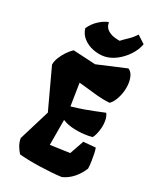

<svg xmlns="http://www.w3.org/2000/svg" viewBox="-178 -1075 925 1178"><g transform="rotate(20 284.5 -486.0)"><path d="M376.5 9.8Q345.2 8.8 305.9 4.6Q266.6 0.5 225.8 -5.6Q185.1 -11.7 148.9 -19Q112.8 -26.4 88.4 -33.2Q74.2 -55.2 65.9 -78.9Q57.6 -102.5 57.6 -128.9L160.6 -332.5L84 -617.7Q86.9 -639.6 101.3 -663.8Q115.7 -688 136.5 -710Q157.2 -731.9 178.7 -746.1L331.5 -710.4L532.7 -756.3Q549.8 -745.6 557.4 -724.4Q564.9 -703.1 564.9 -677.2Q564.9 -647.5 555.9 -616.2Q546.9 -585 531.5 -558.8Q516.1 -532.7 496.1 -518.6Q454.6 -522.5 403.8 -536.6Q353 -550.8 280.8 -571.8L277.8 -415.5Q328.6 -421.4 364 -427.2Q399.4 -433.1 430.4 -439.9Q461.4 -446.8 497.6 -454.1Q503.4 -443.4 505.9 -429.9Q508.3 -416.5 508.3 -403.8Q508.3 -380.9 502 -356.2Q495.6 -331.5 486.8 -312.3Q478 -293 469.7 -285.2Q455.1 -283.7 440.9 -283.7Q395 -283.7 349.9 -293Q304.7 -302.2 269.5 -324.2L239.7 -150.9L374.5 -146L426.3 -238.8L510.3 -231.4Q513.2 -218.3 514.2 -194.3Q515.1 -170.4 514.2 -143.6Q513.2 -116.7 510.3 -94.2Q486.3 -55.7 452.1 -28.1Q418 -0.5 376.5 9.8ZM368.2 -774.9Q330.1 -774.4 292.5 -789.1Q254.9 -803.7 229 -831.8Q203.1 -859.9 199.2 -898.4Q225.1 -935.1 259.3 -956.3Q293.5 -977.5 322.8 -982.4Q323.2 -949.2 342.5 -931.4Q361.8 -913.6 385.7 -906.2Q409.7 -898.9 423.8 -897Q441.4 -911.1 469.5 -929.4Q497.6 -947.8 520.5 -973.1L569.3 -927.2Q554.7 -887.2 522.2 -852.8Q489.7 -818.4 449 -797.1Q408.2 -775.9 368.2 -774.9Z"/></g></svg>

Font: Fruktur
Style: Italic
Weight: 400
Italic angle: -8°
Designer: Viktoriya Grabowska, Eben Sorkin
Foundry: Viktoriya Grabowska
Version: Version 1.008; ttfautohint (v1.8.4.7-5d5b)